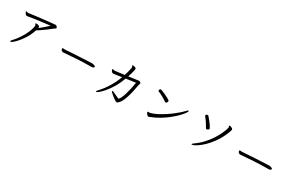

<svg xmlns="http://www.w3.org/2000/svg" viewBox="172 -2224 5656 3756"><g transform="rotate(30 3000.0 -346.0)"><path d="M796 -682Q811 -682 821.5 -673.5Q832 -665 838 -654.5Q844 -644 844 -638Q844 -624 827 -615Q823 -612 817 -609Q811 -606 806 -602Q753 -559 697.5 -518Q642 -477 595 -445Q548 -413 519 -396Q496 -322 460.5 -255.5Q425 -189 385 -134Q345 -79 307 -38.5Q269 2 240 24Q211 46 200 46Q192 46 190.5 42Q189 38 189 35Q189 27 194.5 19Q200 11 207 5Q228 -15 264 -60Q300 -105 339.5 -167Q379 -229 412 -302Q445 -375 460 -451V-455Q460 -460 459.5 -466.5Q459 -473 457 -476Q453 -487 447.5 -493Q442 -499 442 -506Q442 -512 447.5 -514Q453 -516 460 -516Q471 -516 489.5 -512.5Q508 -509 523 -500.5Q538 -492 538 -477Q538 -470 535 -458Q571 -486 622.5 -529Q674 -572 723 -618Q658 -610 578 -600.5Q498 -591 412.5 -579.5Q327 -568 243 -553Q228 -550 220 -550Q204 -550 191 -565Q178 -580 170.5 -596.5Q163 -613 163 -616Q163 -622 167 -623Q169 -624 174 -624Q182 -624 190.5 -621.5Q199 -619 204 -617Q207 -616 210 -615.5Q213 -615 217 -615H221Q276 -624 345 -632.5Q414 -641 484.5 -649Q555 -657 618.5 -664Q682 -671 727.5 -675.5Q773 -680 791 -682Z M1790 -387Q1802 -387 1821 -383Q1840 -379 1855.5 -371Q1871 -363 1871 -351Q1871 -338 1854.5 -329Q1838 -320 1821 -320Q1641 -319 1485 -309.5Q1329 -300 1213 -290Q1207 -289 1202 -289Q1197 -289 1192 -289Q1171 -289 1159 -300Q1147 -311 1142 -323.5Q1137 -336 1137 -341Q1137 -357 1152 -357Q1159 -357 1169.5 -355.5Q1180 -354 1190 -354H1194Q1334 -362 1484.5 -372Q1635 -382 1787 -387Z M2759 -550Q2773 -550 2789.5 -537.5Q2806 -525 2806 -514Q2806 -506 2800.5 -498.5Q2795 -491 2794 -483Q2780 -403 2763 -326Q2746 -249 2725.5 -182.5Q2705 -116 2680 -66Q2655 -16 2625 11Q2615 20 2606 27Q2597 34 2586 34Q2576 34 2554 21Q2532 8 2506 -11Q2480 -30 2456 -50.5Q2432 -71 2416.5 -86.5Q2401 -102 2401 -106Q2401 -108 2401.5 -110Q2402 -112 2403 -114Q2406 -118 2413 -118Q2424 -118 2438 -111Q2476 -92 2513 -75.5Q2550 -59 2584 -45Q2606 -62 2626.5 -106.5Q2647 -151 2665.5 -213Q2684 -275 2699.5 -345.5Q2715 -416 2727 -486Q2687 -482 2629 -473.5Q2571 -465 2510 -456Q2463 -330 2405 -233.5Q2347 -137 2291 -72Q2235 -7 2194 26Q2153 59 2140 59Q2133 59 2133 52Q2133 46 2138.5 35.5Q2144 25 2157 12Q2252 -90 2321 -205Q2390 -320 2436 -445Q2370 -435 2333.5 -430Q2297 -425 2280.5 -422.5Q2264 -420 2258.5 -419.5Q2253 -419 2249 -419Q2226 -419 2213 -434.5Q2200 -450 2195.5 -465.5Q2191 -481 2191 -481Q2191 -490 2199 -491H2203Q2208 -491 2215.5 -489Q2223 -487 2230 -485Q2246 -483 2260 -483L2458 -509Q2484 -590 2495.5 -644.5Q2507 -699 2507 -702Q2507 -709 2504 -718Q2502 -724 2497 -731Q2492 -738 2492 -743Q2492 -745 2493 -746Q2496 -751 2508 -751Q2513 -751 2531 -748.5Q2549 -746 2565.5 -737.5Q2582 -729 2582 -711Q2582 -702 2575.5 -672.5Q2569 -643 2558 -602.5Q2547 -562 2532 -519Q2600 -529 2662 -537.5Q2724 -546 2755 -550Z M3188 -598Q3199 -618 3214 -618Q3219 -618 3246 -607.5Q3273 -597 3309.5 -581Q3346 -565 3382 -546.5Q3418 -528 3440 -513Q3456 -503 3456 -489Q3456 -479 3446.5 -460.5Q3437 -442 3418 -442Q3409 -442 3401 -448Q3387 -459 3362 -475Q3337 -491 3307.5 -507.5Q3278 -524 3250.5 -537.5Q3223 -551 3203 -558Q3183 -566 3183 -582Q3183 -592 3188 -598ZM3295 -42Q3276 -33 3263 -33Q3251 -33 3237 -46Q3223 -59 3213.5 -75.5Q3204 -92 3204 -102Q3204 -108 3208 -111Q3213 -114 3217 -114Q3221 -114 3226 -113Q3231 -112 3239 -112Q3244 -112 3252 -113Q3260 -114 3270 -117Q3336 -135 3409 -173Q3482 -211 3553 -258Q3624 -305 3685 -352.5Q3746 -400 3788.5 -438.5Q3831 -477 3847 -497Q3872 -528 3888 -528Q3896 -528 3896 -519Q3896 -505 3868 -465Q3840 -425 3787 -370.5Q3734 -316 3660 -256Q3586 -196 3494 -140Q3402 -84 3295 -42Z M4279 16Q4267 16 4267 9Q4267 -2 4296 -22Q4397 -93 4470.5 -174Q4544 -255 4594.5 -333Q4645 -411 4675 -476Q4705 -541 4718.5 -582.5Q4732 -624 4732 -629Q4732 -641 4728 -649.5Q4724 -658 4724 -665Q4724 -677 4738 -677Q4748 -677 4765.5 -670.5Q4783 -664 4797 -653Q4811 -642 4811 -629Q4811 -622 4806 -605Q4764 -481 4704.5 -381.5Q4645 -282 4579.5 -207.5Q4514 -133 4453 -83.5Q4392 -34 4345.5 -9Q4299 16 4279 16ZM4423 -427Q4423 -413 4407.5 -401Q4392 -389 4376 -389Q4362 -389 4356 -400Q4329 -450 4295.5 -500.5Q4262 -551 4224 -597Q4218 -605 4218 -612Q4218 -625 4231 -633.5Q4244 -642 4257 -642Q4270 -642 4276 -634Q4288 -619 4308 -595.5Q4328 -572 4350 -544Q4372 -516 4391 -488Q4410 -460 4421 -436Q4423 -430 4423 -427Z M5790 -387Q5802 -387 5821 -383Q5840 -379 5855.5 -371Q5871 -363 5871 -351Q5871 -338 5854.5 -329Q5838 -320 5821 -320Q5641 -319 5485 -309.5Q5329 -300 5213 -290Q5207 -289 5202 -289Q5197 -289 5192 -289Q5171 -289 5159 -300Q5147 -311 5142 -323.5Q5137 -336 5137 -341Q5137 -357 5152 -357Q5159 -357 5169.5 -355.5Q5180 -354 5190 -354H5194Q5334 -362 5484.5 -372Q5635 -382 5787 -387Z"/></g></svg>

Font: QiushuiShotai Bright
Style: Regular
Weight: 400
Designer: Christian Thalmann (Catharsis Fonts)
Version: Version 1.250;